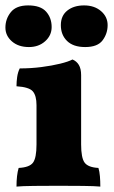

<svg xmlns="http://www.w3.org/2000/svg" viewBox="-28 -687 423 710"><path d="M33 3Q33 -18 35 -35.5Q37 -53 41 -66Q81 -68 94 -85.5Q107 -103 107 -153V-298Q107 -333 93.5 -349Q80 -365 33 -368Q33 -385 35.5 -402.5Q38 -420 45 -434Q86 -434 125 -439Q164 -444 194.5 -451.5Q225 -459 240 -467Q255 -461 263.5 -447Q272 -433 272 -409V-153Q272 -103 285 -85.5Q298 -68 336 -66Q340 -53 341.5 -35Q343 -17 343 3Q323 1 278.5 0.5Q234 0 188 0Q143 0 98 0.5Q53 1 33 3ZM79 -513Q40 -513 16 -534Q-8 -555 -8 -585Q-8 -617 12 -642Q32 -667 76 -667Q122 -667 142.5 -644Q163 -621 163 -587Q163 -556 139 -534.5Q115 -513 79 -513ZM287 -513Q243 -513 220 -535.5Q197 -558 197 -594Q197 -629 221 -648Q245 -667 283 -667Q321 -667 345.5 -646Q370 -625 370 -594Q370 -563 351.5 -538Q333 -513 287 -513Z"/></svg>

Font: Vollkorn ExtraBold
Style: Regular
Weight: 800
Designer: Friedrich Althausen
Foundry: Friedrich Althausen
Version: Version 5.000; ttfautohint (v1.8.3)